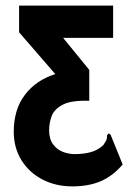

<svg xmlns="http://www.w3.org/2000/svg" viewBox="-20 -485 490 684"><path d="M238 179Q178 179 130.5 154Q83 129 56 85Q29 41 29 -16Q29 -95 69 -147.5Q109 -200 177 -221L48 -370V-465H383V-350H205L298 -236V-126Q235 -128 204.5 -112.5Q174 -97 164.5 -72.5Q155 -48 155 -21Q155 10 169 29Q183 48 204 56Q225 64 246 64Q278 64 303.5 57Q329 50 348 32Q357 19 359.5 12.5Q362 6 361 -2L367 -10L374 -5L417 101Q382 142 339 160.5Q296 179 238 179Z"/></svg>

Font: Inconsolata SemiCondensed Black
Style: Regular
Weight: 900
Width: 4
Monospace: yes
Designer: Raph Levien, Cyreal, Brenton Simpson
Foundry: Raph Levien, Cyreal, Google
Version: Version 3.001; ttfautohint (v1.8.2.53-6de2)